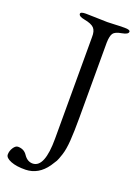

<svg xmlns="http://www.w3.org/2000/svg" viewBox="-226 -716 690 979"><g transform="rotate(20 118.5 -226.5)"><path d="M133 0V-551Q134 -585 119.5 -600Q105 -615 67 -622Q34 -628 34 -642Q34 -653 63 -653Q91 -653 124.5 -651.5Q158 -650 180 -650Q196 -650 220.5 -651.5Q245 -653 274 -653Q303 -653 303 -642Q303 -628 270 -622Q234 -616 224 -601.5Q214 -587 213 -551V-142Q213 -67 209.5 -18Q206 31 196 61.5Q186 92 180.5 102Q175 112 160 134Q115 198 46 200Q-4 201 -35 188.5Q-66 176 -66 158Q-66 138 -54.5 120.5Q-43 103 -30 103Q3 103 20 129Q40 159 70 158Q133 155 133 0Z"/></g></svg>

Font: EB Garamond
Style: SC
Weight: 400
Version: Version 000.010